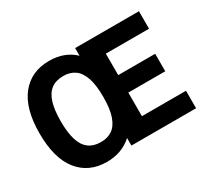

<svg xmlns="http://www.w3.org/2000/svg" viewBox="-138 -928 1276 1170"><g transform="rotate(-30 500.0 -343.0)"><path d="M313 12Q186 12 114 -78.5Q42 -169 42 -343Q42 -517 114 -607.5Q186 -698 313 -698Q421 -698 490 -632V-686H939V-563H635V-412H895V-289H635V-123H945V0H490V-53Q418 12 313 12ZM343 -111Q388 -111 421 -133.5Q454 -156 472 -207Q490 -258 490 -343Q490 -428 472 -479Q454 -530 421 -552.5Q388 -575 343 -575Q289 -575 255.5 -549.5Q222 -524 206.5 -472.5Q191 -421 191 -343Q191 -265 206.5 -213.5Q222 -162 255.5 -136.5Q289 -111 343 -111Z"/></g></svg>

Font: Archivo VF Beta
Style: Regular
Weight: 400
Designer: Hector Gatti
Foundry: Omnibus-Type
Version: Version 1.002